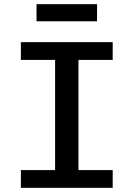

<svg xmlns="http://www.w3.org/2000/svg" viewBox="-20 -900 640 920"><path d="M80 0V-85H244V-613H80V-698H520V-613H356V-85H520V0ZM155 -880H445V-798H155Z"/></svg>

Font: IBM Plex Mono Medium
Style: Regular
Weight: 500
Monospace: yes
Designer: Mike Abbink, Paul van der Laan, Pieter van Rosmalen
Foundry: Bold Monday
Version: Version 2.3